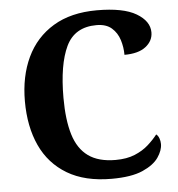

<svg xmlns="http://www.w3.org/2000/svg" viewBox="-52 -773 773 833"><g transform="rotate(-5 334.0 -357.0)"><path d="M401 10Q285 10 208 -36Q131 -82 93 -164.5Q55 -247 55 -358Q55 -466 94 -548.5Q133 -631 210 -677.5Q287 -724 400 -724Q515 -724 571.5 -690.5Q628 -657 628 -608Q628 -571 596 -546Q564 -521 503 -521Q503 -554 493 -586Q483 -618 459 -639Q435 -660 393 -660Q298 -660 260.5 -581.5Q223 -503 223 -358Q223 -262 242.5 -198Q262 -134 306.5 -102Q351 -70 425 -70Q474 -70 509 -84.5Q544 -99 568.5 -121Q593 -143 610 -165Q618 -159 622.5 -147Q627 -135 627 -122Q627 -94 606 -63.5Q585 -33 536 -11.5Q487 10 401 10Z"/></g></svg>

Font: Noto Serif NP Hmong
Style: Regular
Weight: 400
Designer: Dalton Maag Ltd
Foundry: Dalton Maag Ltd
Version: Version 1.001